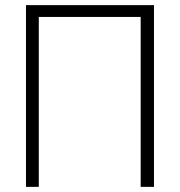

<svg xmlns="http://www.w3.org/2000/svg" viewBox="-20 -727 700 747"><path d="M579.1 0H527.3V-661.1H130.9V0H81.1V-707H579.1Z"/></svg>

Font: Pretendard JP ExtraLight
Style: Regular
Weight: 200
Designer: Base glyphs from Inter by Rasmus Andersson; Hangeul glyphs from Noto Sans CJK(Source Han Sans) by Jang Soo-young and Kan
Foundry: Kil Hyung-jin
Version: Version 1.309